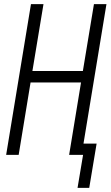

<svg xmlns="http://www.w3.org/2000/svg" viewBox="-20 -755 540 936"><path d="M415 161H358L385 0H317L375 -353H129L71 0H10L131 -735H192L138 -409H384L438 -735H499L387 -55H451Z"/></svg>

Font: Iosevka Light Oblique
Style: Regular
Weight: 300
Italic angle: -9°
Monospace: yes
Designer: Belleve Invis
Foundry: Belleve Invis
Version: Version 32.5.0; ttfautohint (v1.8.4)